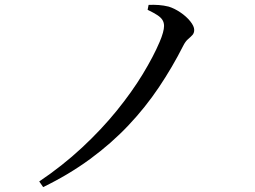

<svg xmlns="http://www.w3.org/2000/svg" viewBox="-20 -736 1040 783"><path d="M140 4Q235 -60 314.5 -134Q394 -208 456 -284.5Q518 -361 562 -433.5Q606 -506 631 -565Q640 -586 644.5 -602.5Q649 -619 649 -630Q649 -644 642.5 -654.5Q636 -665 621.5 -674.5Q607 -684 582 -696L586 -716Q607 -717 627.5 -715.5Q648 -714 668 -709Q691 -702 715.5 -685.5Q740 -669 756 -649Q772 -629 772 -614Q772 -601 764.5 -593Q757 -585 746.5 -576Q736 -567 727 -549Q683 -462 628 -380Q573 -298 503.5 -224.5Q434 -151 347.5 -87.5Q261 -24 156 27Z"/></svg>

Font: Noto Serif HK ExtraLight Medium
Style: Regular
Weight: 500
Version: Version 2.002-H1;hotconv 1.1.0;makeotfexe 2.6.0